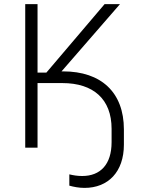

<svg xmlns="http://www.w3.org/2000/svg" viewBox="-20 -720 706 936"><path d="M103 0H163V-315H284C435 -315 524 -237 524 -92V-27C524 82 469 138 381 138C358 138 339 135 318 130V185C339 191 365 196 392 196C507 196 584 118 584 -15V-89C584 -270 473 -372 288 -372H280L565 -700H490L206 -366H163V-700H103Z"/></svg>

Font: Fixel Display Light
Style: Regular
Weight: 300
Designer: AlfaBravo + MacPaw
Foundry: Kyrylo Tkachov, Marchela Mozhyna, Serhii Makarenko, Maria Weinstein, Zakhar Kryvoshyya
Version: Version 1.211